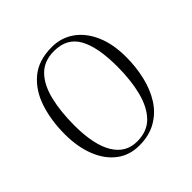

<svg xmlns="http://www.w3.org/2000/svg" viewBox="-146 -646 783 783"><g transform="rotate(-45 245.0 -254.5)"><path d="M228 14Q171 14 130 -17.5Q89 -49 67 -105Q45 -161 45 -234Q45 -313 66.5 -378.5Q88 -444 135 -483.5Q182 -523 259 -523Q313 -523 355 -493.5Q397 -464 421 -409.5Q445 -355 445 -279Q445 -222 432.5 -169Q420 -116 394 -75Q368 -34 326.5 -10Q285 14 228 14ZM233 -4Q291 -4 325.5 -39Q360 -74 376 -136Q392 -198 392 -278Q392 -390 360 -447.5Q328 -505 254 -505Q196 -505 162 -470Q128 -435 113 -373.5Q98 -312 98 -232Q98 -120 133 -62Q168 -4 233 -4Z"/></g></svg>

Font: Literata 72pt ExtraLight
Style: Italic
Weight: 200
Italic angle: -2°
Designer: Latin by Veronika Burian and Jose Scaglione. Greek by Irene Vlachou. Cyrillic by Vera Evstafieva
Foundry: TypeTogether
Version: Version 3.002